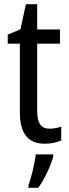

<svg xmlns="http://www.w3.org/2000/svg" viewBox="-20 -678 330 919"><path d="M217 -62C175 -62 158 -90 158 -148V-469H267V-537H158V-658H104L78 -538L17 -512V-469H75V-140C75 -34 119 10 194 10C224 10 253 4 273 -6V-72C257 -66 236 -62 217 -62ZM235 71V61H151C147 102 129 175 116 210V221H163C193 180 223 116 235 71Z"/></svg>

Font: Noto Sans Gurmukhi UI Condensed
Style: Regular
Weight: 400
Width: 3
Designer: Jelle Bosma - Monotype Design Team
Foundry: Monotype Imaging Inc.
Version: Version 2.004